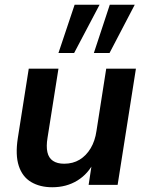

<svg xmlns="http://www.w3.org/2000/svg" viewBox="-20 -778 619 808"><path d="M200 10Q148 10 111 -12Q74 -34 59 -80Q44 -126 55 -197L101 -489H226L180 -198Q174 -162 179.5 -137.5Q185 -113 203 -101Q221 -89 250 -89Q287 -89 315 -106Q343 -123 361.5 -154Q380 -185 386 -227L427 -489H552L475 0H353L368 -99H377Q352 -47 306 -18.5Q260 10 200 10ZM375 -555 442 -758H547L441 -555ZM226 -555 294 -758H399L292 -555Z"/></svg>

Font: Nunito Sans 12pt
Style: Bold Italic
Weight: 700
Italic angle: -9°
Designer: Vernon Adams
Foundry: Vernon Adams
Version: Version 3.101;gftools[0.9.27]